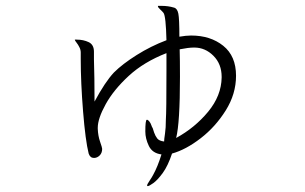

<svg xmlns="http://www.w3.org/2000/svg" viewBox="-20 -557 1040 654"><path d="M500 -121Q501 -117 505 -105.5Q509 -94 515.5 -85.5Q522 -77 539 -75Q539 -82 542 -101.5Q545 -121 545 -150Q547 -176 547 -314V-376Q470 -346 418.5 -298.5Q367 -251 340 -202Q313 -153 313 -122V-118Q314 -94 321 -74Q328 -54 328 -50Q328 -36 319.5 -27.5Q311 -19 300 -19Q287 -19 282 -34Q271 -78 263 -177Q255 -276 255 -356V-378Q255 -388 250 -397Q246 -405 240.5 -412Q235 -419 235 -421V-422Q235 -422 242 -422Q264 -422 282 -413.5Q300 -405 300 -381V-355Q302 -295 302 -211Q338 -278 368 -310Q397 -339 445.5 -369.5Q494 -400 547 -420Q545 -502 537 -513Q534 -517 526 -524.5Q518 -532 518 -535V-537Q518 -537 531 -537Q553 -537 573 -531Q584 -528 587.5 -510.5Q591 -493 591 -432Q614 -436 631 -436Q697 -436 740.5 -401Q784 -366 784 -299Q784 -237 749 -181Q714 -125 663.5 -86Q613 -47 566 -34Q552 8 534.5 32Q517 56 502.5 66.5Q488 77 483 77Q481 76 481 75Q481 71 489.5 58.5Q498 46 502 38Q517 11 530 -31Q499 -35 487 -60Q475 -85 475 -109Q475 -148 480 -149H481Q484 -149 488.5 -143.5Q493 -138 495.5 -130.5Q498 -123 500 -121ZM735 -293V-295Q735 -339 707 -367Q679 -395 642 -395H640Q622 -395 592 -389Q593 -356 593 -295Q593 -138 580 -87Q644 -122 689 -176.5Q734 -231 735 -293Z"/></svg>

Font: JyunsaiKaai Light
Style: Regular
Weight: 300
Designer: Fontworks Inc.
Version: Version 0.030;April 7, 2024;FontCreator 14.0.0.2901 64-bit